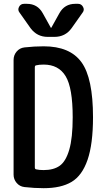

<svg xmlns="http://www.w3.org/2000/svg" viewBox="-20 -985 540 1015"><path d="M377.9 -964.8H392.6Q410.2 -964.8 418.9 -948.7Q427.7 -932.6 417 -918.9L358.4 -835.9Q325.2 -790 267.6 -790H232.4Q175.8 -790 141.6 -835.9L83 -918.9Q72.3 -932.6 80.6 -948.7Q88.9 -964.8 107.4 -964.8H122.1Q178.7 -964.8 206.1 -915L249 -837.9H250H251L293.9 -915Q321.3 -964.8 377.9 -964.8ZM164.1 -628.9V-100.6Q164.1 -90.8 170.9 -89.8Q186.5 -85.9 210.9 -85.9Q263.7 -85.9 295.9 -108.9Q328.1 -131.8 346.2 -193.8Q364.3 -255.9 364.3 -365.2Q364.3 -520.5 327.1 -582Q290 -643.6 210.9 -643.6Q186.5 -643.6 170.9 -639.6Q164.1 -638.7 164.1 -628.9ZM109.4 3.9Q84 1 67.9 -18.1Q51.8 -37.1 51.8 -61.5V-668Q51.8 -693.4 67.9 -712.4Q84 -731.4 109.4 -734.4Q162.1 -740.2 210.9 -740.2Q349.6 -740.2 410.6 -656.2Q471.7 -572.3 471.7 -365.2Q471.7 -223.6 442.9 -140.1Q414.1 -56.6 358.4 -23.4Q302.7 9.8 210.9 9.8Q162.1 9.8 109.4 3.9Z"/></svg>

Font: Rounded Mgen+ 1m medium
Style: Regular
Weight: 500
Designer: [Source Han Sans]
Ryoko NISHIZUKA  (kana & ideographs); Paul D. Hunt (Latin, Greek & Cyrillic); Wenlong ZHANG  (bopomofo
Version: Version 1.059.20150602